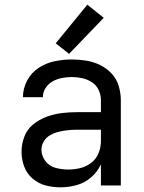

<svg xmlns="http://www.w3.org/2000/svg" viewBox="-20 -792 616 820"><path d="M238 8Q273 8 307.5 -1.5Q342 -11 369 -34.5Q396 -58 411 -90V0H496V-364Q496 -395 487 -425Q478 -455 456.5 -478Q435 -501 407 -514.5Q379 -528 348.5 -533Q318 -538 287 -538Q250 -538 213.5 -530.5Q177 -523 145.5 -502.5Q114 -482 96 -448Q78 -414 78 -377H163Q163 -377 163 -377Q163 -377 163 -377Q163 -398 175 -416.5Q187 -435 205.5 -445Q224 -455 245 -459Q266 -463 287 -463Q309 -463 331.5 -458Q354 -453 373 -440.5Q392 -428 401.5 -407Q411 -386 411 -364V-313H309Q276 -313 243.5 -309Q211 -305 179.5 -293.5Q148 -282 122 -261Q96 -240 84 -208.5Q72 -177 72 -144Q72 -112 83 -81.5Q94 -51 119 -29.5Q144 -8 175 0Q206 8 238 8ZM271 -68Q244 -68 217.5 -75Q191 -82 174 -104Q157 -126 157 -153Q157 -172 167.5 -189Q178 -206 195.5 -215.5Q213 -225 232 -229.5Q251 -234 270 -236Q289 -238 309 -238H411V-189Q411 -163 401 -138Q391 -113 369.5 -96.5Q348 -80 322.5 -74Q297 -68 271 -68ZM275 -562 423 -716 353 -772 218 -607Z"/></svg>

Font: Iosevka Sparkle
Style: Regular
Weight: 400
Designer: Belleve Invis
Foundry: Belleve Invis
Version: Version 4.5.0; ttfautohint (v1.8.3)